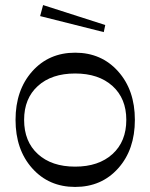

<svg xmlns="http://www.w3.org/2000/svg" viewBox="-20 -738 600 766"><path d="M279.8 7.8Q174.8 7.8 108.4 -66.7Q42 -141.1 42 -259.8Q42 -378.4 108.4 -453.1Q174.8 -527.8 279.8 -527.8Q384.8 -527.8 451.4 -453.1Q518.1 -378.4 518.1 -259.8Q518.1 -141.1 451.7 -66.7Q385.3 7.8 279.8 7.8ZM483.9 -259.8Q483.9 -345.2 428.7 -395Q373.5 -444.8 279.8 -444.8Q186 -444.8 131.1 -395Q76.2 -345.2 76.2 -259.8Q76.2 -173.3 131.1 -123.3Q186 -73.2 279.8 -73.2Q373.5 -73.2 428.7 -123.3Q483.9 -173.3 483.9 -259.8ZM394 -609.9 140.1 -673.8 151.9 -717.8 399.9 -638.2Z"/></svg>

Font: Ribes
Style: Regular
Weight: 400
Designer: Luigi Gorlero
Foundry: Collletttivo
Version: Version 2.100;Glyphs 3.2 (3217)